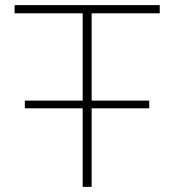

<svg xmlns="http://www.w3.org/2000/svg" viewBox="-20 -730 680 750"><path d="M604 -678H338V-337H563V-307H338V0H303V-307H77V-337H303V-678H37V-710H604Z"/></svg>

Font: Raleway-v4020 ExtraLight
Style: Regular
Weight: 275
Designer: Matt McInerney, Pablo Impallari, Rodrigo Fuenzalida
Foundry: Matt McInerney, Pablo Impallari, Rodrigo Fuenzalida
Version: Version 4.020;PS 004.020;hotconv 1.0.88;makeotf.lib2.5.64775